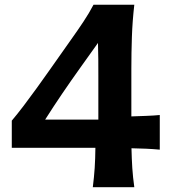

<svg xmlns="http://www.w3.org/2000/svg" viewBox="-20 -775 710 795"><path d="M364.3 0Q369.6 -42 372.1 -79.8Q374.5 -117.7 375 -163.1H28.8V-275.4Q50.8 -301.3 77.9 -336.9Q105 -372.6 132.6 -410.9Q160.2 -449.2 183.6 -482.4L275.9 -613.3Q301.3 -648.9 325.2 -684.8Q349.1 -720.7 367.2 -755.4H536.1Q528.3 -687 526.1 -621.3Q523.9 -555.7 523.9 -490.2V-293Q554.2 -293.9 585.9 -295.2Q617.7 -296.4 641.6 -298.8V-155.3Q617.7 -157.7 586.2 -159.2Q554.7 -160.6 524.4 -161.1Q525.4 -116.7 527.8 -79.1Q530.3 -41.5 536.1 0ZM385.7 -597.2 313.5 -496.1Q275.4 -442.9 238.5 -388.7Q201.7 -334.5 167 -279.8H387.2V-462.4Q387.2 -496.1 387 -529.8Q386.7 -563.5 385.7 -597.2Z"/></svg>

Font: Pinar DS4-SemiBold
Style: Regular
Weight: 600
Designer: Amin Abedi
Version: Version 2.000